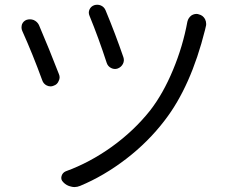

<svg xmlns="http://www.w3.org/2000/svg" viewBox="-20 -757 945 797"><path d="M351.6 -691.4Q345.7 -705.1 351.6 -717.8Q357.4 -730.5 371.1 -735.4Q377 -737.3 383.8 -737.3Q391.6 -737.3 398.4 -734.4Q412.1 -728.5 418 -714.8Q459 -616.2 492.2 -519.5Q497.1 -504.9 490.2 -491.7Q483.4 -478.5 468.8 -472.7Q455.1 -467.8 441.4 -474.6Q427.7 -481.4 422.9 -496.1Q389.6 -598.6 351.6 -691.4ZM757.8 -667Q761.7 -683.6 775.4 -693.4Q785.2 -699.2 795.9 -699.2Q800.8 -699.2 805.7 -697.3Q822.3 -693.4 831.1 -677.7Q835.9 -668 835.9 -657.2Q835.9 -651.4 834 -645.5Q832 -638.7 831.1 -632.8Q772.5 -398.4 664.1 -257.8Q595.7 -168 503.4 -97.2Q411.1 -26.4 312.5 14.6Q300.8 19.5 289.1 19.5Q282.2 19.5 275.4 17.6Q255.9 13.7 242.2 -1Q231.4 -11.7 235.4 -25.9Q239.3 -40 252.9 -45.9Q352.5 -82 444.3 -147.9Q536.1 -213.9 603.5 -298.8Q657.2 -368.2 698.2 -466.8Q739.3 -565.4 757.8 -667ZM72.3 -628.9Q69.3 -635.7 69.3 -642.6Q69.3 -649.4 71.3 -656.2Q77.1 -669.9 90.8 -674.8Q97.7 -676.8 104.5 -676.8Q112.3 -676.8 120.1 -673.8Q134.8 -667 141.6 -653.3Q184.6 -552.7 224.6 -449.2Q227.5 -442.4 227.5 -435.5Q227.5 -428.7 223.6 -420.9Q217.8 -406.2 203.1 -401.4Q196.3 -398.4 190.4 -398.4Q181.6 -398.4 173.8 -402.3Q160.2 -409.2 155.3 -423.8Q116.2 -531.2 72.3 -628.9Z"/></svg>

Font: Gen Jyuu Gothic P Normal
Style: Regular
Weight: 300
Designer: [Source Han Sans]
Ryoko NISHIZUKA  (kana & ideographs); Paul D. Hunt (Latin, Greek & Cyrillic); Wenlong ZHANG  (bopomofo
Version: Version 1.002.20150607